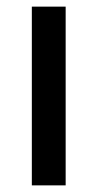

<svg xmlns="http://www.w3.org/2000/svg" viewBox="-20 -559 294 579"><path d="M178 0V-539H76V0Z"/></svg>

Font: Noto Sans Gujarati SemiCondensed Medium
Style: Regular
Weight: 500
Width: 4
Designer: Jelle Bosma - Monotype Design Team, Universal Thirst
Foundry: Monotype Imaging Inc.
Version: Version 2.106